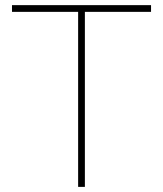

<svg xmlns="http://www.w3.org/2000/svg" viewBox="-20 -731 638 751"><path d="M570.8 -710.9V-684.6H312V0H285.6V-684.6H26.9V-710.9Z"/></svg>

Font: Vazirmatn RD FD Thin
Style: Regular
Weight: 100
Designer: Saber Rastikerdar
Foundry: Saber Rastikerdar
Version: Version 33.003